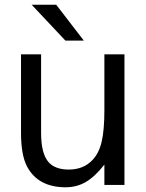

<svg xmlns="http://www.w3.org/2000/svg" viewBox="-20 -783 618 813"><path d="M95 -77Q69 -126 69 -220V-553H154V-220Q154 -132 186 -96Q214 -65 271 -65Q334 -65 372 -106Q399 -134 410.5 -183Q422 -232 422 -317V-553H507V0H422V-86Q382 -35 343.5 -12.5Q305 10 258 10Q142 10 95 -77ZM218 -763 335 -611H257L114 -763Z"/></svg>

Font: Open Sauce One
Style: Regular
Weight: 400
Designer: Alfredo Marco Pradil
Foundry: Creative Sauce Fz LLC
Version: Version 1.477